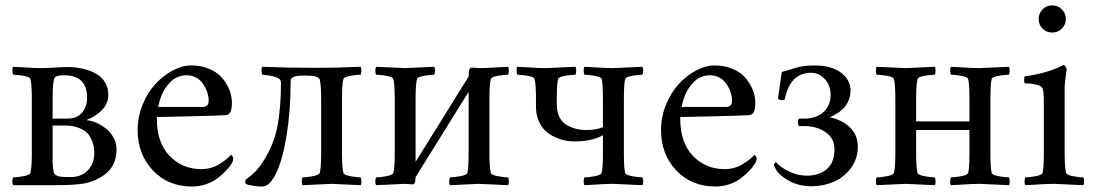

<svg xmlns="http://www.w3.org/2000/svg" viewBox="-20 -679 4029 707"><path d="M28.8 2.9Q25.4 -1 25.6 -11.5Q25.9 -22 28.8 -25.9Q43.5 -25.9 66.7 -30.3Q89.8 -34.7 91.8 -42Q97.2 -59.6 97.2 -116.2V-314Q97.2 -370.6 91.8 -388.2Q89.8 -395.5 66.9 -399.7Q43.9 -403.8 28.8 -403.8Q25.9 -407.7 25.6 -418.5Q25.4 -429.2 28.8 -433.1Q43 -432.6 64 -431.2Q85 -429.7 101.1 -429Q117.2 -428.2 134.8 -428.2Q154.8 -428.2 182.6 -430.2Q210.4 -432.1 228 -432.1Q254.9 -432.1 280 -427Q305.2 -421.9 328.1 -410.6Q351.1 -399.4 365 -378.7Q378.9 -357.9 378.9 -330.1Q378.9 -296.4 353.5 -272Q328.1 -247.6 301.8 -238.8Q299.3 -236.3 300.8 -235.8Q314.9 -235.4 333 -227.8Q351.1 -220.2 368.4 -207Q385.7 -193.8 397.5 -173.3Q409.2 -152.8 409.2 -129.9Q409.2 -64.9 359.9 -32.2Q330.1 -12.2 295.9 -4.6Q261.7 2.9 185.1 2.9ZM173.8 -83Q173.8 -73.2 175.8 -57.4Q177.7 -41.5 181.2 -38.1Q189 -30.3 201.4 -28.6Q213.9 -26.9 238.8 -26.9Q279.8 -26.9 303.5 -52Q327.1 -77.1 327.1 -115.2Q327.1 -126 325.9 -136Q324.7 -146 318.4 -161.9Q312 -177.7 301.5 -189Q291 -200.2 269.5 -208.5Q248 -216.8 219.2 -216.8H173.8ZM173.8 -242.2H226.1Q264.2 -242.2 282.5 -264.6Q300.8 -287.1 300.8 -318.8Q300.8 -401.9 215.8 -401.9Q182.6 -401.9 179.2 -388.2Q173.8 -370.6 173.8 -314Z M486.8 -200.2Q486.8 -248.5 505.1 -293.5Q523.4 -338.4 552.2 -369.6Q581.1 -400.9 616 -419.4Q650.9 -438 683.6 -438Q717.8 -438 745.1 -427.5Q772.5 -417 788.6 -401.6Q804.7 -386.2 815.4 -366.9Q826.2 -347.7 830.1 -331.5Q834 -315.4 834 -301.8Q834 -278.8 828.6 -267.1Q823.2 -255.4 809.6 -254.9Q789.6 -253.4 680.2 -250.7Q570.8 -248 557.6 -248V-241.2Q557.6 -153.3 604.7 -104.7Q651.9 -56.2 720.7 -56.2Q756.8 -56.2 785.9 -73.5Q814.9 -90.8 830.6 -108.9Q831.1 -108.9 833 -107.2Q835 -105.5 836.9 -102.1Q838.9 -98.6 838.9 -95.2Q838.9 -86.9 833 -77.1Q825.2 -64.5 813.2 -51.5Q801.3 -38.6 783.2 -24.2Q765.1 -9.8 739.7 -1Q714.4 7.8 687 7.8Q599.1 7.8 543 -51.5Q486.8 -110.8 486.8 -200.2ZM563 -285.2H725.6Q748.5 -285.2 748.5 -308.1Q748.5 -317.4 746.1 -328.9Q743.7 -340.3 737.3 -353.5Q731 -366.7 722.2 -377.2Q713.4 -387.7 699 -394.8Q684.6 -401.9 667 -401.9Q649.9 -401.9 634.8 -395.5Q619.6 -389.2 609.1 -378.7Q598.6 -368.2 590.1 -356Q581.5 -343.8 576.4 -331.3Q571.3 -318.8 568.1 -308.3Q564.9 -297.9 563.7 -291.5Q562.5 -285.2 563 -285.2Z M885.3 -2Q880.4 -9.8 885.3 -18.1Q922.4 -43 947.3 -82Q987.8 -143.6 1001.2 -212.4Q1014.6 -281.2 1014.6 -372.1Q1014.6 -384.8 1006.3 -390.1Q992.2 -399.4 952.1 -403.3Q951.2 -403.3 950.4 -403.3Q949.7 -403.3 948.5 -403.6Q947.3 -403.8 946.3 -403.8Q943.8 -406.2 943.1 -417Q942.4 -427.7 946.3 -433.1Q1046.4 -429.2 1132.3 -429.2Q1225.6 -429.2 1307.6 -433.1Q1311 -429.2 1310.8 -418.5Q1310.5 -407.7 1307.6 -403.8Q1292.5 -403.8 1269.5 -399.7Q1246.6 -395.5 1244.6 -388.2Q1239.3 -370.6 1239.3 -314V-116.2Q1239.3 -59.6 1244.6 -42Q1246.6 -34.7 1269.8 -30.3Q1293 -25.9 1307.6 -25.9Q1310.5 -22 1310.8 -11.5Q1311 -1 1307.6 2.9Q1205.1 -2 1200.7 -2Q1196.8 -2 1094.2 2.9Q1090.8 -1 1091.1 -11.5Q1091.3 -22 1094.2 -25.9Q1108.9 -25.9 1132.1 -30.3Q1155.3 -34.7 1157.2 -42Q1162.6 -59.6 1162.6 -116.2V-311Q1162.6 -368.7 1157.2 -386.2Q1153.3 -400.9 1101.6 -400.9Q1050.3 -400.9 1050.3 -382.8Q1050.3 -272.5 1035.6 -181.9Q1021 -91.3 997.1 -41.7Q973.1 7.8 946.3 7.8Q928.2 7.8 909.7 4.6Q891.1 1.5 885.3 -2Z M1365.2 2.9Q1361.8 -1 1362.1 -11.5Q1362.3 -22 1365.2 -25.9Q1379.9 -25.9 1403.1 -30.3Q1426.3 -34.7 1428.2 -42Q1433.6 -59.6 1433.6 -116.2V-314Q1433.6 -370.6 1428.2 -388.2Q1426.3 -395.5 1403.3 -399.7Q1380.4 -403.8 1365.2 -403.8Q1362.3 -407.7 1362.1 -418.5Q1361.8 -429.2 1365.2 -433.1Q1467.8 -428.2 1471.7 -428.2Q1476.1 -428.2 1578.6 -433.1Q1582 -429.2 1581.8 -418.5Q1581.5 -407.7 1578.6 -403.8Q1563.5 -403.8 1540.5 -399.7Q1517.6 -395.5 1515.6 -388.2Q1510.3 -370.6 1510.3 -314V-83L1705.6 -397Q1705.6 -418.9 1708.5 -423.8Q1710.9 -430.2 1718.3 -430.2Q1721.7 -430.2 1729.5 -429.2Q1737.3 -428.2 1744.6 -428.2Q1762.2 -428.2 1778.3 -429Q1794.4 -429.7 1815.4 -431.2Q1836.4 -432.6 1850.6 -433.1Q1854 -429.2 1853.8 -418.5Q1853.5 -407.7 1850.6 -403.8Q1835.4 -403.8 1812.5 -399.7Q1789.6 -395.5 1787.6 -388.2Q1782.2 -370.6 1782.2 -314V-116.2Q1782.2 -59.6 1787.6 -42Q1789.6 -34.7 1812.7 -30.3Q1835.9 -25.9 1850.6 -25.9Q1853.5 -22 1853.8 -11.5Q1854 -1 1850.6 2.9Q1748 -2 1743.7 -2Q1739.7 -2 1637.2 2.9Q1633.8 -1 1634 -11.5Q1634.3 -22 1637.2 -25.9Q1651.9 -25.9 1675.3 -30.3Q1698.7 -34.7 1700.7 -42Q1705.6 -58.1 1705.6 -116.2V-340.8L1510.3 -26.9Q1510.3 -11.7 1507.3 -5.9Q1504.9 0 1497.6 0Q1494.1 0 1486.6 -1Q1479 -2 1471.7 -2Q1467.8 -2 1365.2 2.9Z M1885.3 -403.8Q1882.3 -407.7 1882.1 -418.5Q1881.8 -429.2 1885.3 -433.1Q1899.4 -432.6 1920.4 -431.2Q1941.4 -429.7 1957.5 -429Q1973.6 -428.2 1991.2 -428.2Q1996.1 -428.2 2098.6 -433.1Q2102.1 -429.2 2101.8 -418.5Q2101.6 -407.7 2098.6 -403.8Q2083.5 -403.8 2060.3 -399.7Q2037.1 -395.5 2035.2 -388.2Q2030.3 -372.1 2030.3 -314V-293.9Q2030.3 -267.1 2040 -247.8Q2049.8 -228.5 2066.7 -218.8Q2083.5 -209 2101.6 -204.6Q2119.6 -200.2 2140.6 -200.2Q2174.8 -200.2 2200.2 -210.9V-314Q2200.2 -372.1 2195.3 -388.2Q2193.4 -395.5 2170.4 -399.7Q2147.5 -403.8 2132.3 -403.8Q2129.4 -407.7 2129.2 -418.5Q2128.9 -429.2 2132.3 -433.1Q2146.5 -432.6 2167.5 -431.2Q2188.5 -429.7 2204.6 -429Q2220.7 -428.2 2238.3 -428.2Q2242.7 -428.2 2345.2 -433.1Q2348.6 -429.2 2348.4 -418.5Q2348.1 -407.7 2345.2 -403.8Q2330.1 -403.8 2307.1 -399.7Q2284.2 -395.5 2282.2 -388.2Q2277.3 -372.1 2277.3 -314V-116.2Q2277.3 -58.1 2282.2 -42Q2284.2 -34.7 2307.4 -30.3Q2330.6 -25.9 2345.2 -25.9Q2348.1 -22 2348.4 -11.5Q2348.6 -1 2345.2 2.9Q2242.7 -2 2238.3 -2Q2220.7 -2 2204.6 -1.2Q2188.5 -0.5 2167.5 1Q2146.5 2.4 2132.3 2.9Q2128.9 -1 2129.2 -11.5Q2129.4 -22 2132.3 -25.9Q2147 -25.9 2170.2 -30.3Q2193.4 -34.7 2195.3 -42Q2200.2 -58.1 2200.2 -116.2V-181.2Q2160.2 -158.2 2094.2 -158.2Q2079.1 -158.2 2062.3 -161.4Q2045.4 -164.6 2025.4 -173.3Q2005.4 -182.1 1990 -195.6Q1974.6 -209 1964.1 -232.7Q1953.6 -256.3 1953.6 -286.1V-314Q1953.6 -370.6 1948.2 -388.2Q1946.3 -395.5 1923.3 -399.7Q1900.4 -403.8 1885.3 -403.8Z M2414.1 -200.2Q2414.1 -248.5 2432.4 -293.5Q2450.7 -338.4 2479.5 -369.6Q2508.3 -400.9 2543.2 -419.4Q2578.1 -438 2610.8 -438Q2645 -438 2672.4 -427.5Q2699.7 -417 2715.8 -401.6Q2731.9 -386.2 2742.7 -366.9Q2753.4 -347.7 2757.3 -331.5Q2761.2 -315.4 2761.2 -301.8Q2761.2 -278.8 2755.9 -267.1Q2750.5 -255.4 2736.8 -254.9Q2716.8 -253.4 2607.4 -250.7Q2498 -248 2484.9 -248V-241.2Q2484.9 -153.3 2532 -104.7Q2579.1 -56.2 2647.9 -56.2Q2684.1 -56.2 2713.1 -73.5Q2742.2 -90.8 2757.8 -108.9Q2758.3 -108.9 2760.3 -107.2Q2762.2 -105.5 2764.2 -102.1Q2766.1 -98.6 2766.1 -95.2Q2766.1 -86.9 2760.3 -77.1Q2752.4 -64.5 2740.5 -51.5Q2728.5 -38.6 2710.4 -24.2Q2692.4 -9.8 2667 -1Q2641.6 7.8 2614.3 7.8Q2526.4 7.8 2470.2 -51.5Q2414.1 -110.8 2414.1 -200.2ZM2490.2 -285.2H2652.8Q2675.8 -285.2 2675.8 -308.1Q2675.8 -317.4 2673.3 -328.9Q2670.9 -340.3 2664.6 -353.5Q2658.2 -366.7 2649.4 -377.2Q2640.6 -387.7 2626.2 -394.8Q2611.8 -401.9 2594.2 -401.9Q2577.1 -401.9 2562 -395.5Q2546.9 -389.2 2536.4 -378.7Q2525.9 -368.2 2517.3 -356Q2508.8 -343.8 2503.7 -331.3Q2498.5 -318.8 2495.4 -308.3Q2492.2 -297.9 2491 -291.5Q2489.7 -285.2 2490.2 -285.2Z M2829.6 -70.8Q2829.6 -73.2 2831.3 -76.2Q2833 -79.1 2834.7 -80.6Q2836.4 -82 2836.9 -82Q2855 -62 2886.5 -47.1Q2918 -32.2 2950.7 -32.2Q2996.1 -32.2 3024.4 -56.2Q3052.7 -80.1 3052.7 -129.9Q3052.7 -169.9 3020 -192.4Q2987.3 -214.8 2940.9 -214.8H2921.9Q2918.5 -218.3 2918.2 -227.1Q2918 -235.8 2921.9 -242.2H2938.5Q2986.8 -242.2 3012.7 -266.8Q3038.6 -291.5 3038.6 -329.1Q3038.6 -364.3 3017.3 -387.7Q2996.1 -411.1 2966.8 -411.1Q2889.6 -411.1 2869.6 -313Q2866.7 -310.1 2859.9 -310.1Q2848.6 -310.1 2844.7 -316.9L2858.9 -414.1Q2873.5 -417.5 2896.5 -425Q2919.4 -432.6 2936.3 -435.3Q2953.1 -438 2980.5 -438Q3041.5 -438 3076.7 -411.4Q3111.8 -384.8 3111.8 -346.2Q3111.8 -279.8 3035.6 -247.1Q3081.5 -237.3 3110.1 -209.5Q3138.7 -181.6 3138.7 -139.2Q3138.7 -94.2 3113.3 -60.1Q3087.9 -25.9 3050 -9.5Q3012.2 6.8 2968.8 6.8Q2921.4 6.8 2885.3 -13.2Q2849.1 -33.2 2835.9 -57.1Q2829.6 -69.8 2829.6 -70.8Z M3208.5 2.9Q3205.1 -1 3205.3 -11.5Q3205.6 -22 3208.5 -25.9Q3223.1 -25.9 3246.3 -30.3Q3269.5 -34.7 3271.5 -42Q3276.9 -59.6 3276.9 -116.2V-314Q3276.9 -370.6 3271.5 -388.2Q3269.5 -395.5 3246.6 -399.7Q3223.6 -403.8 3208.5 -403.8Q3205.6 -407.7 3205.3 -418.5Q3205.1 -429.2 3208.5 -433.1Q3311 -428.2 3314.9 -428.2Q3319.3 -428.2 3421.9 -433.1Q3425.3 -429.2 3425 -418.5Q3424.8 -407.7 3421.9 -403.8Q3406.7 -403.8 3383.8 -399.7Q3360.8 -395.5 3358.9 -388.2Q3353.5 -370.6 3353.5 -314V-231.9H3549.8V-314Q3549.8 -372.1 3544.9 -388.2Q3543 -395.5 3520 -399.7Q3497.1 -403.8 3481.9 -403.8Q3479 -407.7 3478.8 -418.5Q3478.5 -429.2 3481.9 -433.1Q3496.1 -432.6 3517.1 -431.2Q3538.1 -429.7 3554.2 -429Q3570.3 -428.2 3587.9 -428.2Q3592.3 -428.2 3694.8 -433.1Q3698.2 -429.2 3698 -418.5Q3697.8 -407.7 3694.8 -403.8Q3679.7 -403.8 3656.7 -399.7Q3633.8 -395.5 3631.8 -388.2Q3627 -372.1 3627 -314V-116.2Q3627 -58.1 3631.8 -42Q3633.8 -34.7 3657 -30.3Q3680.2 -25.9 3694.8 -25.9Q3697.8 -22 3698 -11.5Q3698.2 -1 3694.8 2.9Q3592.3 -2 3587.9 -2Q3570.3 -2 3554.2 -1.2Q3538.1 -0.5 3517.1 1Q3496.1 2.4 3481.9 2.9Q3478.5 -1 3478.8 -11.5Q3479 -22 3481.9 -25.9Q3496.6 -25.9 3519.8 -30.3Q3543 -34.7 3544.9 -42Q3549.8 -58.1 3549.8 -116.2V-200.2H3353.5V-116.2Q3353.5 -59.6 3358.9 -42Q3360.8 -34.7 3384 -30.3Q3407.2 -25.9 3421.9 -25.9Q3424.8 -22 3425 -11.5Q3425.3 -1 3421.9 2.9Q3319.3 -2 3314.9 -2Q3311 -2 3208.5 2.9Z M3753.4 -372.1Q3751.5 -374 3751.2 -384Q3751 -394 3753.4 -397.9Q3838.4 -409.2 3896.5 -439.9Q3899.9 -439.9 3903.8 -433.8Q3907.7 -427.7 3907.7 -423.8Q3900.4 -372.6 3900.4 -357.9V-116.2Q3900.4 -59.6 3905.8 -42Q3907.7 -34.7 3930.9 -30.3Q3954.1 -25.9 3968.8 -25.9Q3971.7 -22 3971.9 -11.5Q3972.2 -1 3968.8 2.9Q3866.2 -2 3861.8 -2Q3844.2 -2 3828.1 -1.2Q3812 -0.5 3791 1Q3770 2.4 3755.9 2.9Q3752.4 -1 3752.7 -11.5Q3752.9 -22 3755.9 -25.9Q3770.5 -25.9 3793.7 -30.3Q3816.9 -34.7 3818.8 -42Q3823.7 -58.1 3823.7 -116.2V-301.8Q3823.7 -341.8 3818.8 -354Q3815.9 -361.8 3799.8 -366.2Q3783.7 -370.6 3772.7 -371.3Q3761.7 -372.1 3753.4 -372.1ZM3819.1 -573.5Q3804.7 -587.9 3804.7 -608.9Q3804.7 -629.9 3819.1 -644.5Q3833.5 -659.2 3854.5 -659.2Q3875.5 -659.2 3890.1 -644.5Q3904.8 -629.9 3904.8 -608.9Q3904.8 -587.9 3890.1 -573.5Q3875.5 -559.1 3854.5 -559.1Q3833.5 -559.1 3819.1 -573.5Z"/></svg>

Font: Crimson
Style: Roman
Weight: 400
Version: Version 0.8